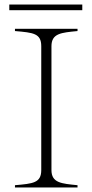

<svg xmlns="http://www.w3.org/2000/svg" viewBox="-20 -827 408 847"><path d="M46 -10V0H322V-10C251 -17 207 -20 207 -77V-623C207 -680 250 -683 322 -690V-700H46V-690C127 -683 162 -680 162 -623V-77C162 -20 126 -17 46 -10ZM21 -807V-782H343V-807Z"/></svg>

Font: Sprat Thin
Style: Regular
Weight: 100
Designer: Ethan Nakache
Foundry: Collletttivo
Version: Version 2.000;Glyphs 3.2 (3217)